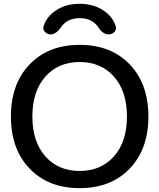

<svg xmlns="http://www.w3.org/2000/svg" viewBox="-20 -975 834 1005"><path d="M585.9 -836.9Q590.8 -821.3 579.1 -808.1Q567.4 -794.9 548.8 -794.9Q517.6 -794.9 493.2 -834Q461.9 -879.9 397 -879.9Q332 -879.9 300.8 -834Q273.4 -794.9 245.1 -794.9Q227.5 -794.9 215.3 -808.1Q203.1 -821.3 208 -836.9Q223.6 -888.7 274.9 -921.9Q326.2 -955.1 397 -955.1Q467.8 -955.1 519 -921.9Q570.3 -888.7 585.9 -836.9ZM576.7 -573.7Q508.8 -650.4 397 -650.4Q285.2 -650.4 217.3 -573.7Q149.4 -497.1 149.4 -365.2Q149.4 -233.4 217.3 -156.7Q285.2 -80.1 397 -80.1Q508.8 -80.1 576.7 -156.7Q644.5 -233.4 644.5 -365.2Q644.5 -497.1 576.7 -573.7ZM658.7 -92.3Q560.5 9.8 397 9.8Q233.4 9.8 135.3 -92.3Q37.1 -194.3 37.1 -365.2Q37.1 -536.1 135.3 -638.2Q233.4 -740.2 397 -740.2Q560.5 -740.2 658.7 -638.2Q756.8 -536.1 756.8 -365.2Q756.8 -194.3 658.7 -92.3Z"/></svg>

Font: Rounded Mgen+ 2p medium
Style: Regular
Weight: 500
Designer: [Source Han Sans]
Ryoko NISHIZUKA  (kana & ideographs); Paul D. Hunt (Latin, Greek & Cyrillic); Wenlong ZHANG  (bopomofo
Version: Version 1.059.20150602